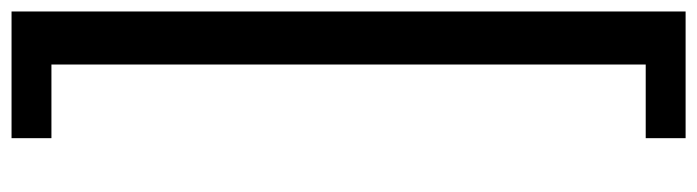

<svg xmlns="http://www.w3.org/2000/svg" viewBox="-462 -418 1220 336"><g transform="rotate(-90 148.0 -250.0)"><path d="M74.2 270H203.1V-770H74.2V-839.8H295.9V339.8H74.2Z"/></g></svg>

Font: Oakes Grotesk
Style: Medium Italic
Weight: 500
Designer: Samuel Oakes
Foundry: Samuel Oakes
Version: Version 1.0 | wf-rip DC20170320